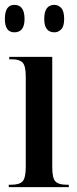

<svg xmlns="http://www.w3.org/2000/svg" viewBox="-21 -770 317 790"><path d="M203 -637Q219 -637 231 -649.5Q243 -662 243 -692Q243 -724 231 -737Q219 -750 203 -750Q161 -750 161 -692Q161 -637 203 -637ZM38 -637Q80 -637 80 -692Q80 -750 38 -750Q-1 -750 -1 -692Q-1 -637 38 -637ZM15 0H262V-10H252Q220 -10 207 -23.5Q194 -37 194 -83V-536H17V-526H29Q59 -526 72 -512.5Q85 -499 85 -454V-84Q85 -38 72 -24Q59 -10 27 -10H15Z"/></svg>

Font: Noto Serif Display Condensed Semi
Style: Regular
Weight: 600
Width: 3
Designer: Monotype Design Team
Foundry: Monotype Imaging Inc.
Version: Version 1.900